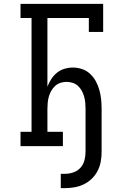

<svg xmlns="http://www.w3.org/2000/svg" viewBox="-20 -755 640 992"><path d="M294 217V143H316Q338 143 359.5 135.5Q381 128 395.5 112Q410 96 416 74Q422 52 422 30V-193Q422 -209 420.5 -225Q419 -241 414.5 -256.5Q410 -272 402.5 -286Q395 -300 383 -311Q371 -322 355.5 -327Q340 -332 324 -332Q308 -332 292.5 -327Q277 -322 265 -311Q253 -300 245 -286Q237 -272 232.5 -256.5Q228 -241 226.5 -225Q225 -209 225 -193V-74H305V0H86V-74H143V-662H86V-735H513V-590H439V-662H225V-307Q233 -328 245 -346.5Q257 -365 274 -379Q291 -393 313 -399.5Q335 -406 357 -406Q381 -406 404.5 -398Q428 -390 446 -373Q464 -356 475.5 -334.5Q487 -313 493.5 -289.5Q500 -266 502.5 -241.5Q505 -217 505 -193V30Q505 55 500.5 80Q496 105 484.5 127.5Q473 150 454.5 168Q436 186 413.5 197Q391 208 366 212.5Q341 217 316 217Z"/></svg>

Font: Iosevka HT Extended
Style: Regular
Weight: 400
Width: 7
Monospace: yes
Designer: Belleve Invis
Foundry: Belleve Invis
Version: Version 32.3.0; ttfautohint (v1.8.4)